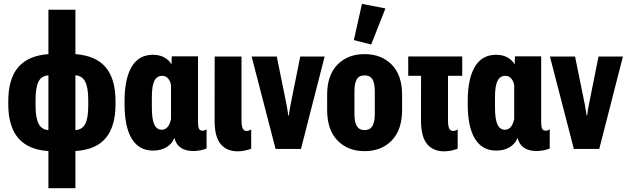

<svg xmlns="http://www.w3.org/2000/svg" viewBox="-20 -781 3287 1007"><path d="M233.9 206.1H375.5V11.2Q483.4 4.4 534.7 -57.1Q585.9 -118.7 585.9 -233.9V-249.5Q585.9 -367.2 534.2 -428.2Q482.4 -489.3 375.5 -497.1V-730H233.9V-497.1Q127.4 -489.3 75.4 -428.2Q23.4 -367.2 23.4 -250V-234.4Q23.4 -118.7 75.4 -57.1Q127.4 4.4 233.9 11.2ZM233.9 -98.6Q198.7 -101.1 182.6 -131.8Q166.5 -162.6 166.5 -227.5V-256.3Q166.5 -321.8 181.9 -352.8Q197.3 -383.8 233.9 -385.7ZM375.5 -98.6V-386.2Q410.6 -383.8 426.8 -352.8Q442.9 -321.8 442.9 -255.9V-227.5Q442.9 -162.6 427.5 -131.8Q412.1 -101.1 375.5 -98.6Z M782.7 8.8Q824.7 8.8 854 -9.5Q883.3 -27.8 894 -56.6H895Q903.8 -22.5 928.5 -5.9Q953.1 10.7 993.2 11.2Q1013.7 11.2 1031.7 7.3Q1049.8 3.4 1063.5 -2V-102.5Q1058.1 -99.1 1053.2 -97.4Q1048.3 -95.7 1042 -95.7Q1029.8 -95.7 1024.2 -104.7Q1018.6 -113.8 1018.6 -143.1V-485.4H880.9L879.4 -443.4H878.9Q867.7 -465.3 842.3 -479.5Q816.9 -493.7 782.2 -493.7Q707.5 -493.7 670.4 -430.4Q633.3 -367.2 633.3 -251V-234.9Q633.3 -115.2 671.1 -53.2Q709 8.8 782.7 8.8ZM828.1 -100.6Q802.2 -100.6 789.3 -127.7Q776.4 -154.8 776.4 -217.3V-272.5Q776.4 -331.5 789.8 -357.4Q803.2 -383.3 830.6 -383.3Q849.1 -383.3 860.8 -370.1Q872.6 -356.9 877 -335.4V-157.2Q871.6 -129.4 859.1 -115Q846.7 -100.6 828.1 -100.6Z M1225.6 12.7Q1245.1 12.7 1263.4 8.8Q1281.7 4.9 1297.4 -1V-101.6Q1291.5 -98.1 1285.4 -96.2Q1279.3 -94.2 1272.9 -94.2Q1260.3 -94.2 1253.4 -106.4Q1246.6 -118.7 1246.6 -152.8V-484.4H1106L1105.5 -151.4Q1105 -64.9 1136.5 -26.4Q1168 12.2 1225.6 12.7Z M1299.8 -484.4 1425.3 0H1558.6L1682.6 -484.4H1554.7L1503.9 -231.4Q1501.5 -218.3 1498.8 -203.4Q1496.1 -188.5 1495.1 -175.3H1492.2Q1490.2 -188.5 1487.8 -203.4Q1485.4 -218.3 1482.9 -231.9L1431.6 -484.4Z M1695.8 -204.6Q1695.8 -100.1 1750 -44.2Q1804.2 11.7 1892.1 11.7Q1980.5 11.7 2034.7 -44.2Q2088.9 -100.1 2088.9 -204.6V-284.2Q2088.9 -386.7 2034.7 -441.9Q1980.5 -497.1 1892.1 -497.1Q1803.7 -497.1 1749.8 -441.9Q1695.8 -386.7 1695.8 -284.2ZM1838.9 -300.3Q1838.9 -344.7 1851.1 -365.2Q1863.3 -385.7 1892.1 -385.7Q1920.4 -385.7 1933.1 -365.5Q1945.8 -345.2 1945.8 -300.3V-183.6Q1945.8 -139.6 1932.6 -119.1Q1919.4 -98.6 1892.1 -98.6Q1864.7 -98.6 1851.8 -119.1Q1838.9 -139.6 1838.9 -183.6ZM1926.8 -547.4 2001.5 -736.8 1878.4 -760.7 1835.9 -570.8Z M2121.1 -383.3H2404.3V-484.9H2121.1ZM2308.6 12.7Q2328.1 12.7 2346.4 8.8Q2364.7 4.9 2380.4 -1V-101.6Q2374.5 -98.1 2368.4 -96.2Q2362.3 -94.2 2356 -94.2Q2343.3 -94.2 2336.4 -106.4Q2329.6 -118.7 2329.6 -152.8V-453.1H2188.5L2188 -151.9Q2188 -64.9 2219.2 -26.4Q2250.5 12.2 2308.6 12.7Z M2582.5 8.8Q2624.5 8.8 2653.8 -9.5Q2683.1 -27.8 2693.8 -56.6H2694.8Q2703.6 -22.5 2728.3 -5.9Q2752.9 10.7 2793 11.2Q2813.5 11.2 2831.5 7.3Q2849.6 3.4 2863.3 -2V-102.5Q2857.9 -99.1 2853 -97.4Q2848.1 -95.7 2841.8 -95.7Q2829.6 -95.7 2824 -104.7Q2818.4 -113.8 2818.4 -143.1V-485.4H2680.7L2679.2 -443.4H2678.7Q2667.5 -465.3 2642.1 -479.5Q2616.7 -493.7 2582 -493.7Q2507.3 -493.7 2470.2 -430.4Q2433.1 -367.2 2433.1 -251V-234.9Q2433.1 -115.2 2470.9 -53.2Q2508.8 8.8 2582.5 8.8ZM2627.9 -100.6Q2602.1 -100.6 2589.1 -127.7Q2576.2 -154.8 2576.2 -217.3V-272.5Q2576.2 -331.5 2589.6 -357.4Q2603 -383.3 2630.4 -383.3Q2648.9 -383.3 2660.6 -370.1Q2672.4 -356.9 2676.8 -335.4V-157.2Q2671.4 -129.4 2658.9 -115Q2646.5 -100.6 2627.9 -100.6Z M2864.3 -484.4 2989.7 0H3123L3247.1 -484.4H3119.1L3068.4 -231.4Q3065.9 -218.3 3063.2 -203.4Q3060.5 -188.5 3059.6 -175.3H3056.6Q3054.7 -188.5 3052.2 -203.4Q3049.8 -218.3 3047.4 -231.9L2996.1 -484.4Z"/></svg>

Font: Roboto Flex
Style: wght 700 wdth 25 opsz 34 GRAD 0.00 slnt 0.00 XTRA 468 XOPQ 96 YOPQ 79 YTLC 514 YTUC 712 YTAS 750 YTDE -203.00 YTFI 738
Weight: 700
Width: 1
Designer: Berlow after Robertson
Foundry: Google
Version: Version 3.100